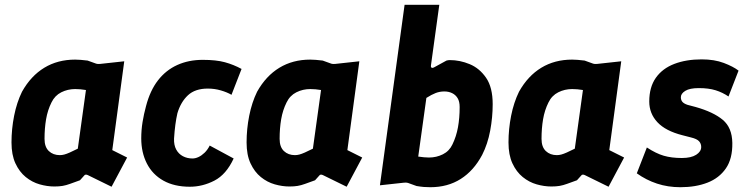

<svg xmlns="http://www.w3.org/2000/svg" viewBox="-20 -770 3134 802"><path d="M207 9Q177 9 145.5 0Q114 -9 87.5 -30.5Q61 -52 44.5 -87.5Q28 -123 28 -175Q28 -231 39 -286.5Q50 -342 72 -387Q109 -453 165 -487Q221 -521 294 -521Q305 -521 317 -520Q329 -519 346 -517L382 -504Q388 -502 398 -503L499 -514L449 -143L511 -112L446 10L346 -39Q336 -43 332 -37L314 -17Q289 -8 272.5 -2Q256 4 241.5 6.5Q227 9 207 9ZM230 -122Q239 -122 248.5 -124.5Q258 -127 271.5 -133Q285 -139 305 -149L339 -394Q315 -398 294 -398Q263 -398 236 -384.5Q209 -371 195 -342Q179 -310 172.5 -272Q166 -234 166 -190Q166 -156 184 -139Q202 -122 230 -122Z M773 10Q708 10 662.5 -15.5Q617 -41 593.5 -87Q570 -133 570 -192Q570 -227 575.5 -260.5Q581 -294 590 -327Q607 -392 640 -434.5Q673 -477 720.5 -498.5Q768 -520 827 -520Q883 -520 919.5 -510Q956 -500 989 -482L947 -374Q928 -385 902 -392.5Q876 -400 848 -400Q795 -400 765 -372Q735 -344 721 -297Q716 -275 712.5 -249Q709 -223 707 -191Q706 -164 716 -145.5Q726 -127 744 -117.5Q762 -108 784 -108Q796 -108 809 -114Q822 -120 834.5 -132Q847 -144 856 -162L956 -108Q925 -41 875.5 -15.5Q826 10 773 10Z M1189 9Q1159 9 1127.5 0Q1096 -9 1069.5 -30.5Q1043 -52 1026.5 -87.5Q1010 -123 1010 -175Q1010 -231 1021 -286.5Q1032 -342 1054 -387Q1091 -453 1147 -487Q1203 -521 1276 -521Q1287 -521 1299 -520Q1311 -519 1328 -517L1364 -504Q1370 -502 1380 -503L1481 -514L1431 -143L1493 -112L1428 10L1328 -39Q1318 -43 1314 -37L1296 -17Q1271 -8 1254.5 -2Q1238 4 1223.5 6.5Q1209 9 1189 9ZM1212 -122Q1221 -122 1230.5 -124.5Q1240 -127 1253.5 -133Q1267 -139 1287 -149L1321 -394Q1297 -398 1276 -398Q1245 -398 1218 -384.5Q1191 -371 1177 -342Q1161 -310 1154.5 -272Q1148 -234 1148 -190Q1148 -156 1166 -139Q1184 -122 1212 -122Z M1778 12Q1763 12 1750.5 11Q1738 10 1720 7L1684 -6Q1677 -8 1668 -7L1567 4L1670 -750H1815L1780 -496Q1779 -490 1782.5 -487.5Q1786 -485 1792 -488L1845 -517Q1849 -518 1852 -518.5Q1855 -519 1859 -519Q1901 -519 1942 -502Q1983 -485 2010.5 -445Q2038 -405 2038 -335Q2038 -280 2027.5 -224Q2017 -168 1994 -123Q1959 -57 1904.5 -22.5Q1850 12 1778 12ZM1772 -112Q1803 -112 1830 -125.5Q1857 -139 1870 -167Q1886 -200 1893 -238.5Q1900 -277 1900 -323Q1900 -346 1891.5 -360Q1883 -374 1868.5 -381Q1854 -388 1836 -388Q1817 -388 1800 -381.5Q1783 -375 1761 -361L1727 -116Q1741 -114 1751.5 -113Q1762 -112 1772 -112Z M2283 9Q2253 9 2221.5 0Q2190 -9 2163.5 -30.5Q2137 -52 2120.5 -87.5Q2104 -123 2104 -175Q2104 -231 2115 -286.5Q2126 -342 2148 -387Q2185 -453 2241 -487Q2297 -521 2370 -521Q2381 -521 2393 -520Q2405 -519 2422 -517L2458 -504Q2464 -502 2474 -503L2575 -514L2525 -143L2587 -112L2522 10L2422 -39Q2412 -43 2408 -37L2390 -17Q2365 -8 2348.5 -2Q2332 4 2317.5 6.5Q2303 9 2283 9ZM2306 -122Q2315 -122 2324.5 -124.5Q2334 -127 2347.5 -133Q2361 -139 2381 -149L2415 -394Q2391 -398 2370 -398Q2339 -398 2312 -384.5Q2285 -371 2271 -342Q2255 -310 2248.5 -272Q2242 -234 2242 -190Q2242 -156 2260 -139Q2278 -122 2306 -122Z M2822 12Q2770 12 2724.5 -3Q2679 -18 2640 -46L2682 -154Q2720 -129 2752.5 -119.5Q2785 -110 2828 -110Q2867 -110 2888 -123.5Q2909 -137 2909 -156Q2909 -170 2900 -180Q2891 -190 2866 -196L2831 -205Q2760 -223 2726 -259.5Q2692 -296 2692 -346Q2692 -406 2719.5 -445Q2747 -484 2796.5 -503Q2846 -522 2911 -522Q2964 -522 3003.5 -507Q3043 -492 3065 -475L3023 -367Q2998 -384 2969 -393Q2940 -402 2899 -402Q2861 -402 2842.5 -390.5Q2824 -379 2824 -364Q2824 -352 2830.5 -344.5Q2837 -337 2852 -332L2886 -323Q2960 -302 2999 -269.5Q3038 -237 3039 -173Q3040 -107 3012 -66.5Q2984 -26 2935 -7Q2886 12 2822 12Z"/></svg>

Font: Finlandica
Style: Italic
Weight: 400
Italic angle: -8°
Designer: Niklas Ekholm, Juho Hiilivirta, Jaakko Suomalainen
Foundry: Helsinki Type Studio
Version: Version 1.064